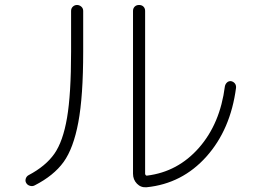

<svg xmlns="http://www.w3.org/2000/svg" viewBox="-20 -748 1040 790"><path d="M583 22.5Q559.6 24.4 543.5 7.8Q527.3 -8.8 527.3 -33.2V-703.1Q527.3 -713.9 534.2 -720.7Q541 -727.5 552.2 -727.5Q563.5 -727.5 570.3 -720.7Q577.1 -713.9 577.1 -703.1V-33.2Q577.1 -30.3 579.6 -27.3Q582 -24.4 585 -25.4Q711.9 -41 798.8 -140.1Q885.7 -239.3 905.3 -392.6Q907.2 -402.3 914.1 -408.7Q920.9 -415 930.7 -414.1Q940.4 -412.1 946.3 -404.8Q952.1 -397.5 951.2 -386.7Q928.7 -214.8 829.1 -103.5Q729.5 7.8 583 22.5ZM123 14.6Q114.3 19.5 103.5 16.6Q92.8 13.7 87.9 4.9Q83 -2.9 85.9 -12.7Q88.9 -22.5 97.7 -27.3Q168 -64.5 203.6 -115.2Q239.3 -166 255.9 -263.7Q272.5 -361.3 272.5 -535.2V-703.1Q272.5 -713.9 279.8 -720.7Q287.1 -727.5 296.9 -727.5Q306.6 -727.5 314.5 -720.7Q322.3 -713.9 322.3 -703.1V-535.2Q322.3 -351.6 302.2 -244.6Q282.2 -137.7 241.7 -81.5Q201.2 -25.4 123 14.6Z"/></svg>

Font: Rounded-X Mgen+ 1m light
Style: Regular
Weight: 200
Designer: [Source Han Sans]
Ryoko NISHIZUKA  (kana & ideographs); Paul D. Hunt (Latin, Greek & Cyrillic); Wenlong ZHANG  (bopomofo
Version: Version 1.059.20150602